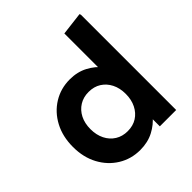

<svg xmlns="http://www.w3.org/2000/svg" viewBox="-201 -879 1038 1038"><g transform="rotate(-45 318.0 -360.0)"><path d="M281 16Q212 16 156 -18.5Q100 -53 67.5 -113.5Q35 -174 35 -253Q35 -333 67.5 -394Q100 -455 156 -489.5Q212 -524 281 -524Q339 -524 384 -500Q429 -476 458 -439.5Q487 -403 497 -363V-143Q487 -104 458 -67.5Q429 -31 384 -7.5Q339 16 281 16ZM305 -104Q346 -104 376 -123Q406 -142 423 -176Q440 -210 440 -254Q440 -299 423 -332.5Q406 -366 376 -385Q346 -404 305 -404Q265 -404 234.5 -385Q204 -366 187 -332.5Q170 -299 170 -254Q170 -210 187 -176Q204 -142 234.5 -123Q265 -104 305 -104ZM446 0V-141L476 -254L436 -367V-720L568 -736L571 -728V0Z"/></g></svg>

Font: Fustat ExtraBold
Style: Regular
Weight: 800
Designer: Mohamed Gaber, Khaled Hosny, Laura Garcia Mut
Foundry: Kief Type Foundry, Alif Type Foundry, Hard Type Foundry
Version: Version 1.007